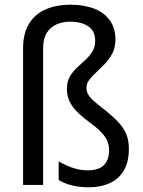

<svg xmlns="http://www.w3.org/2000/svg" viewBox="-20 -785 607 815"><path d="M470 -617Q470 -584 457.5 -559.5Q445 -535 426.5 -515.5Q408 -496 390 -479.5Q372 -463 359.5 -447Q347 -431 347 -412Q347 -398 353.5 -385.5Q360 -373 376.5 -358Q393 -343 423 -320Q457 -293 480.5 -268.5Q504 -244 515.5 -217Q527 -190 527 -153Q527 -98 506 -62Q485 -26 446.5 -8Q408 10 357 10Q318 10 285.5 2Q253 -6 229 -21V-100Q245 -91 264.5 -82Q284 -73 306.5 -67.5Q329 -62 352 -62Q400 -62 421.5 -84.5Q443 -107 443 -147Q443 -170 435 -188Q427 -206 409 -224.5Q391 -243 360 -266Q323 -293 302 -316Q281 -339 272.5 -361Q264 -383 264 -408Q264 -438 276 -459Q288 -480 306 -497Q324 -514 342 -530.5Q360 -547 372 -566Q384 -585 384 -613Q384 -653 355 -673Q326 -693 277 -693Q246 -693 220 -681.5Q194 -670 178.5 -645.5Q163 -621 163 -579V0H78V-580Q78 -644 103.5 -685Q129 -726 174.5 -745.5Q220 -765 278 -765Q337 -765 379.5 -748.5Q422 -732 446 -699Q470 -666 470 -617Z"/></svg>

Font: Noto Sans Hebrew SemiCondensed
Style: Regular
Weight: 400
Width: 4
Designer: Monotype Design Team
Foundry: Monotype Imaging Inc.
Version: Version 2.003